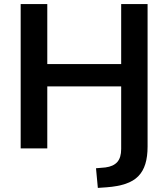

<svg xmlns="http://www.w3.org/2000/svg" viewBox="-20 -725 822 938"><path d="M458 193 449 97 495 93Q534 88 553 66.5Q572 45 572 3V-303H211V0H81V-705H211V-412H572V-705H701V-9Q701 40 690 76Q679 112 655.5 136Q632 160 593.5 173Q555 186 501 190Z"/></svg>

Font: Nunito Sans 11pt
Style: Bold
Weight: 700
Version: Version 3.101;gftools[0.9.27]